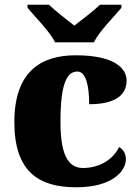

<svg xmlns="http://www.w3.org/2000/svg" viewBox="-20 -786 593 816"><path d="M379 -606C400 -651 465 -715 496 -753V-766H405C384 -745 326 -700 296 -677C266 -700 209 -745 188 -766H97V-753C128 -715 193 -651 214 -606ZM304 10C455 10 515 -57 515 -110C515 -128 507 -150 486 -161C463 -112 407 -72 332 -72C265 -72 237 -138 237 -268C237 -433 265 -482 309 -482C347 -482 359 -416 359 -343C497 -343 518 -403 518 -444C518 -496 465 -551 302 -551C156 -551 41 -484 41 -267C41 -55 146 10 304 10Z"/></svg>

Font: UArctic Serif Black
Style: Regular
Weight: 900
Designer: Customization by Puisto advertising & original work Monotype Design Team
Foundry: Monotype Imaging Inc.
Version: Version 2.004